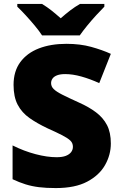

<svg xmlns="http://www.w3.org/2000/svg" viewBox="-20 -947 617 977"><path d="M264 10Q215 10 178.5 5.5Q142 1 110 -9Q78 -19 44 -35V-207Q102 -178 161 -162.5Q220 -147 268 -147Q297 -147 315 -154Q333 -161 342 -173Q351 -185 351 -200Q351 -219 338 -231.5Q325 -244 297 -258.5Q269 -273 222 -294Q169 -319 130 -346.5Q91 -374 70 -414Q49 -454 49 -515Q49 -584 83 -630.5Q117 -677 177.5 -700.5Q238 -724 318 -724Q388 -724 444 -708.5Q500 -693 544 -673L485 -524Q439 -545 394.5 -557.5Q350 -570 312 -570Q287 -570 271 -564Q255 -558 247.5 -547.5Q240 -537 240 -524Q240 -507 253 -494Q266 -481 296.5 -465.5Q327 -450 380 -426Q432 -403 468.5 -375.5Q505 -348 524.5 -310.5Q544 -273 544 -217Q544 -159 514.5 -107Q485 -55 423.5 -22.5Q362 10 264 10ZM194 -767Q179 -790 156.5 -817Q134 -844 110.5 -869.5Q87 -895 68 -913V-927H194Q220 -911 241.5 -894Q263 -877 289 -854Q315 -877 338 -894.5Q361 -912 387 -927H511V-913Q494 -896 470.5 -870.5Q447 -845 424.5 -817.5Q402 -790 386 -767Z"/></svg>

Font: Noto Sans Symbols Black
Style: Regular
Weight: 900
Version: Version 2.002